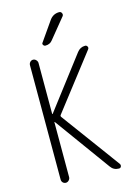

<svg xmlns="http://www.w3.org/2000/svg" viewBox="-140 -1028 779 1101"><g transform="rotate(-15 250.0 -477.5)"><path d="M267.6 -924.8Q289.1 -955.1 325.2 -955.1Q335.9 -955.1 340.3 -944.8Q344.7 -934.6 337.9 -926.8L242.2 -809.6Q227.5 -790 200.2 -790Q192.4 -790 187.5 -797.4Q182.6 -804.7 188.5 -811.5ZM85 -26.4V-704.1Q85 -714.8 92.3 -722.7Q99.6 -730.5 109.9 -730.5Q120.1 -730.5 127.9 -722.2Q135.7 -713.9 135.7 -704.1V-401.4Q135.7 -400.4 136.7 -400.4L138.7 -401.4L371.1 -706.1Q389.6 -730.5 418.9 -730.5Q427.7 -730.5 432.1 -722.2Q436.5 -713.9 430.7 -706.1L181.6 -383.8Q176.8 -377.9 181.6 -371.1L436.5 -24.4Q441.4 -16.6 438 -8.3Q434.6 0 424.8 0Q393.6 0 376 -25.4L138.7 -352.5Q138.7 -353.5 136.7 -353.5Q135.7 -353.5 135.7 -352.5V-26.4Q135.7 -16.6 127.9 -8.3Q120.1 0 109.9 0Q99.6 0 92.3 -7.3Q85 -14.6 85 -26.4Z"/></g></svg>

Font: Rounded Mgen+ 1m light
Style: Regular
Weight: 200
Designer: [Source Han Sans]
Ryoko NISHIZUKA  (kana & ideographs); Paul D. Hunt (Latin, Greek & Cyrillic); Wenlong ZHANG  (bopomofo
Version: Version 1.059.20150602